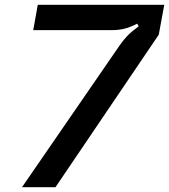

<svg xmlns="http://www.w3.org/2000/svg" viewBox="-20 -783 707 803"><path d="M481 -594Q498 -618 513.5 -634Q529 -650 560 -673L554 -684Q522 -668 498.5 -662.5Q475 -657 448 -657H119L138 -763H667L644 -638L212 0H72Z"/></svg>

Font: Open Sauce Sans Medium Italic
Style: Regular
Weight: 500
Italic angle: -10°
Designer: Alfredo Marco Pradil
Foundry: Creative Sauce Fz LLC
Version: Version 1.477